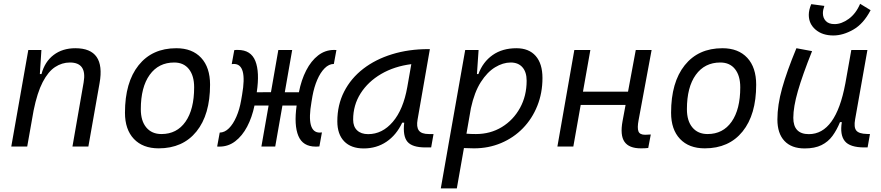

<svg xmlns="http://www.w3.org/2000/svg" viewBox="-20 -786 4728 1030"><path d="M40.5 0 131.8 -517.6H202.1L193.8 -388.7H202.6Q220.2 -455.1 267.8 -491.2Q315.4 -527.3 384.3 -527.3Q547.4 -527.3 514.2 -340.3L454.1 0H368.7L428.7 -344.2Q447.3 -450.7 355 -450.7Q312.5 -450.7 275.4 -426.3Q238.3 -401.9 209 -345.5Q179.7 -289.1 160.2 -192.9L126 0Z M831.1 9.8Q746.1 9.8 698.2 -40.8Q650.4 -91.3 650.4 -181.2Q650.4 -344.2 723.4 -435.8Q796.4 -527.3 925.8 -527.3Q1011.2 -527.3 1059.1 -475.8Q1106.9 -424.3 1106.9 -331.5Q1106.9 -170.9 1033.9 -80.6Q960.9 9.8 831.1 9.8ZM846.2 -66.9Q928.7 -66.9 975.1 -133.1Q1021.5 -199.2 1021.5 -317.4Q1021.5 -379.9 993.4 -415.3Q965.3 -450.7 914.6 -450.7Q830.6 -450.7 783 -384.5Q735.4 -318.4 735.4 -200.2Q735.4 -137.2 764.9 -102.1Q794.4 -66.9 846.2 -66.9Z M1157.2 0.5Q1154.3 0.5 1151.4 0.5Q1148.4 0.5 1145 0L1158.7 -74.7Q1185.5 -75.2 1208.3 -97.9Q1231 -120.6 1248 -159.7Q1265.1 -198.7 1273.4 -247.1L1278.8 -278.3Q1307.6 -442.9 1234.9 -442.9Q1232.4 -442.9 1229.5 -442.6Q1226.6 -442.4 1223.1 -441.9L1236.8 -517.1Q1242.2 -518.1 1246.8 -518.1Q1251.5 -518.1 1256.3 -518.1Q1326.2 -518.1 1349.9 -458.7Q1373.5 -399.4 1357.4 -291L1433.6 -291.5L1473.1 -517.6H1547.4L1507.8 -291H1583.5Q1596.2 -356.9 1622.6 -408.2Q1648.9 -459.5 1686.8 -488.8Q1724.6 -518.1 1772 -518.1Q1780.3 -518.1 1784.7 -517.6L1771 -442.9Q1744.6 -442.9 1721.7 -419.9Q1698.7 -397 1681.9 -357.9Q1665 -318.8 1656.2 -270.5L1650.9 -238.8Q1622.1 -74.7 1695.3 -74.7Q1699.2 -74.7 1707 -75.7L1693.4 -0.5Q1688.5 0 1683.6 0.2Q1678.7 0.5 1673.8 0.5Q1604.5 0.5 1580.6 -56.9Q1556.6 -114.3 1571.3 -219.7H1495.1L1456.5 0H1382.3L1420.9 -219.7H1345.2Q1332 -156.2 1305.7 -106.4Q1279.3 -56.6 1241.9 -28.1Q1204.6 0.5 1157.2 0.5Z M1931.2 10.3Q1863.3 10.3 1826.4 -27.8Q1789.6 -65.9 1789.6 -135.3Q1789.6 -223.1 1826.2 -294.7Q1862.8 -366.2 1928.7 -417Q1994.6 -467.8 2083.5 -495.1Q2172.4 -522.5 2276.9 -522.5H2286.1L2220.2 -145Q2212.9 -105.5 2226.8 -86.2Q2240.7 -66.9 2280.8 -66.9H2305.7L2293 4.9H2262.2Q2191.4 4.9 2165.8 -25.6Q2140.1 -56.2 2148.4 -127.9H2137.7Q2106.4 -61.5 2053.2 -25.6Q2000 10.3 1931.2 10.3ZM1955.1 -66.4Q2030.8 -66.4 2087.2 -132.3Q2143.6 -198.2 2165 -319.3L2186.5 -441.9Q2095.2 -430.2 2024.9 -389.2Q1954.6 -348.1 1914.6 -285.2Q1874.5 -222.2 1874.5 -144Q1874.5 -106.9 1895.8 -86.7Q1917 -66.4 1955.1 -66.4Z M2430.7 224.6H2344.7L2384.3 -0.5Q2384.3 -0.5 2384.3 -0.5V-1L2475.6 -517.6H2547.4L2538.6 -388.7H2546.4Q2570.3 -453.6 2622.6 -490.5Q2674.8 -527.3 2750.5 -527.3Q2817.4 -527.3 2853.8 -485.8Q2890.1 -444.3 2890.1 -367.7Q2890.1 -287.1 2862.5 -218.3Q2835 -149.4 2785.2 -98.1Q2735.4 -46.9 2668.2 -18.6Q2601.1 9.8 2522.5 9.8Q2496.1 9.8 2468.8 8.3ZM2482.4 -68.8Q2505.9 -66.9 2533.2 -66.9Q2610.8 -66.9 2672.4 -104.5Q2733.9 -142.1 2769.5 -206.8Q2805.2 -271.5 2805.2 -353Q2805.2 -399.4 2782.7 -425Q2760.3 -450.7 2719.7 -450.7Q2678.2 -450.7 2636 -425Q2593.8 -399.4 2559.3 -345.5Q2524.9 -291.5 2506.3 -206.1Z M2970.2 0 3061 -517.6H3147L3107.4 -294.4H3349.1L3390.6 -517.6H3475.6L3405.8 -141.6Q3397.9 -99.6 3405 -81.3Q3412.1 -63 3440.9 -63Q3455.1 -63 3471.2 -64.5L3457.5 7.8Q3441.9 9.8 3418 9.8Q3354.5 9.8 3330.1 -25.4Q3305.7 -60.5 3319.8 -136.7L3335.9 -223.1H3095.2L3055.7 0Z M3760.7 9.8Q3675.8 9.8 3627.9 -40.8Q3580.1 -91.3 3580.1 -181.2Q3580.1 -344.2 3653.1 -435.8Q3726.1 -527.3 3855.5 -527.3Q3940.9 -527.3 3988.8 -475.8Q4036.6 -424.3 4036.6 -331.5Q4036.6 -170.9 3963.6 -80.6Q3890.6 9.8 3760.7 9.8ZM3775.9 -66.9Q3858.4 -66.9 3904.8 -133.1Q3951.2 -199.2 3951.2 -317.4Q3951.2 -379.9 3923.1 -415.3Q3895 -450.7 3844.2 -450.7Q3760.3 -450.7 3712.6 -384.5Q3665 -318.4 3665 -200.2Q3665 -137.2 3694.6 -102.1Q3724.1 -66.9 3775.9 -66.9Z M4296.4 10.3Q4226.1 10.3 4188.2 -30Q4150.4 -70.3 4150.4 -145Q4150.4 -222.2 4175.8 -313Q4201.2 -403.8 4252.4 -527.3L4336.4 -511.7Q4284.7 -382.3 4260.3 -297.4Q4235.8 -212.4 4235.8 -153.8Q4235.8 -66.4 4319.3 -66.4Q4463.9 -66.4 4514.6 -336.9V-336.4L4546.9 -517.6H4633.3L4567.4 -146Q4559.6 -103.5 4573.5 -85.9Q4587.4 -68.4 4630.4 -67.4L4647 -66.9L4634.3 4.9H4617.2Q4539.1 4.9 4512 -29.1Q4484.9 -63 4496.1 -130.9H4486.3Q4469.2 -88.9 4446 -57.1Q4422.9 -25.4 4387 -7.6Q4351.1 10.3 4296.4 10.3ZM4450.7 -595.7Q4391.6 -595.7 4355.2 -627Q4318.8 -658.2 4318.8 -706.1Q4318.8 -732.9 4332 -763.7L4402.3 -754.4Q4394.5 -732.4 4394.5 -715.3Q4394.5 -689.9 4410.2 -673.3Q4425.8 -656.7 4457 -656.7Q4494.6 -656.7 4533.2 -684.8Q4571.8 -712.9 4594.2 -765.6L4650.4 -731.4Q4612.3 -658.2 4557.4 -627Q4502.4 -595.7 4450.7 -595.7Z"/></svg>

Font: Cascadia Code NF SemiLight
Style: Italic
Weight: 350
Italic angle: -10°
Monospace: yes
Designer: Aaron Bell
Foundry: Saja Typeworks
Version: Version 2404.023; ttfautohint (v1.8.4)